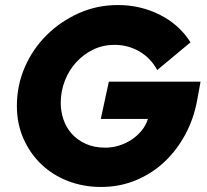

<svg xmlns="http://www.w3.org/2000/svg" viewBox="-20 -728 820 762"><path d="M762 -328Q749 -257 715.5 -194.5Q682 -132 632.5 -85.5Q583 -39 519 -12.5Q455 14 381 14Q311 14 250 -9.5Q189 -33 144 -76Q99 -119 73 -178Q47 -237 47 -308Q47 -389 78.5 -461.5Q110 -534 165 -588.5Q220 -643 292.5 -675.5Q365 -708 448 -708Q538 -708 615 -669Q692 -630 736 -560Q703 -532 670 -505Q637 -478 604 -450Q578 -498 533 -524Q488 -550 434 -550Q389 -550 350.5 -531.5Q312 -513 283 -481.5Q254 -450 237.5 -408Q221 -366 221 -319Q221 -287 231.5 -255Q242 -223 264 -198Q286 -173 319.5 -157.5Q353 -142 398 -142Q425 -142 451.5 -150Q478 -158 501 -173Q524 -188 541.5 -209Q559 -230 567 -256H380Q388 -293 396 -330Q404 -367 412 -404H776Q772 -385 769 -366Q766 -347 762 -328Z"/></svg>

Font: Rosa Sans Black
Style: Italic
Weight: 900
Italic angle: -12°
Designer: Pentagram / MCKL
Foundry: Pentagram / MCKL
Version: Version 1.005;September 16, 2019;FontCreator 11.5.0.2425 64-